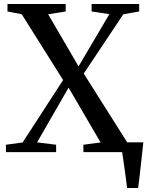

<svg xmlns="http://www.w3.org/2000/svg" viewBox="-20 -763 740 963"><path d="M617.5 180Q615 159.5 611.8 134.8Q608.5 110 605 84.8Q601.5 59.5 598.2 37.2Q595 15 592.5 -1L556 -49H699Q697 -29.5 694.2 -6.2Q691.5 17 689 41.8Q686.5 66.5 683.5 91.2Q680.5 116 678 138.8Q675.5 161.5 673 180ZM93.5 -48.5 296.5 -361.5 89 -691.5 17.5 -705.5V-743H309.5V-705.5L221.5 -691.5L374 -430L528.5 -692L439.5 -705.5V-743H678V-705.5L598.5 -691.5L400 -394L618 -49L691 -37L691.5 0H398.5L398 -37L484.5 -48.5L324 -323.5L166 -49L261.5 -37V0H10L9.5 -37Z"/></svg>

Font: Merriweather 72pt Medium
Style: Regular
Weight: 500
Version: Version 2.100